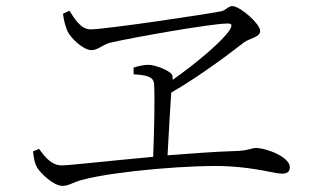

<svg xmlns="http://www.w3.org/2000/svg" viewBox="-20 -664 1040 628"><path d="M88 -169C91 -143 94 -129 101 -117C112 -97 156 -56 184 -56C207 -56 219 -69 254 -77C361 -105 617 -126 727 -120C820 -115 879 -96 902 -96C919 -96 928 -102 928 -117C928 -150 853 -180 815 -180C804 -180 791 -171 751 -170C683 -168 605 -162 528 -156C532 -228 537 -318 540 -361C645 -422 741 -497 779 -526C797 -539 831 -542 831 -563C831 -586 765 -644 740 -644C726 -644 719 -630 703 -627C653 -617 325 -568 276 -568C243 -568 222 -606 207 -629L186 -619C189 -593 196 -573 201 -561C213 -538 252 -500 280 -500C299 -500 317 -518 339 -524C416 -542 673 -587 722 -587C738 -588 741 -583 732 -567C708 -530 626 -460 545 -403L544 -416C541 -432 487 -452 466 -452C450 -452 433 -448 417 -443V-421C460 -418 482 -414 484 -389C487 -343 484 -228 481 -151C336 -138 207 -123 182 -123C149 -123 127 -150 108 -177Z"/></svg>

Font: Noto Serif CJK TC Light
Style: Regular
Weight: 300
Designer: Ryoko NISHIZUKA 西塚涼子 (kana & ideographs); Frank Grießhammer (Latin, Greek & Cyrillic); Wenlong ZHANG 张文龙 (bopomofo); San
Foundry: Adobe
Version: Version 2.001;hotconv 1.1.0;makeotfexe 2.6.0